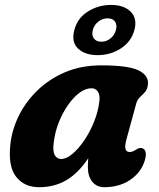

<svg xmlns="http://www.w3.org/2000/svg" viewBox="-20 -748 646 780"><path d="M493.5 -181Q479.5 -130.5 506.5 -130.5Q515.5 -130.5 521.5 -133.8Q527.5 -137 536 -142Q550.5 -151 562 -144Q570.5 -139.5 572.2 -125.8Q574 -112 565.5 -88Q548.5 -42.5 505.5 -15Q462.5 12.5 403 12.5Q373.5 12.5 355.2 -9.2Q337 -31 337 -70Q337 -88.5 338.5 -105Q298.5 -45 250 -16.2Q201.5 12.5 138.5 12.5Q79 12.5 45.8 -29.5Q12.5 -71.5 22 -160Q28 -219.5 56 -276.8Q84 -334 131.8 -380.5Q179.5 -427 245 -454.8Q310.5 -482.5 391.5 -482.5Q502 -482.5 543.5 -461.8Q585 -441 581 -404.5Q578.5 -384.5 568.8 -373.8Q559 -363 548.2 -353Q537.5 -343 533 -326ZM199 -174Q193 -134 202.5 -118Q212 -102 228 -102Q249.5 -102 274.5 -123Q299.5 -144 322.8 -178.5Q346 -213 362.8 -255Q379.5 -297 384 -339.5Q386.5 -363 377.2 -376.2Q368 -389.5 352 -389.5Q327.5 -389.5 302.8 -371Q278 -352.5 256.2 -321.2Q234.5 -290 219.2 -251.8Q204 -213.5 199 -174ZM376.5 -524Q325 -524 297 -550.8Q269 -577.5 282 -626Q294.5 -674.5 337 -701.2Q379.5 -728 431 -728Q483.5 -728 511 -700.5Q538.5 -673 526 -626Q513 -578.5 471 -551.2Q429 -524 376.5 -524ZM417 -673.5Q396.5 -673.5 379.5 -660.2Q362.5 -647 357 -626Q351.5 -605.5 361.2 -592Q371 -578.5 392 -578.5Q412.5 -578.5 429 -592Q445.5 -605.5 451 -626Q456.5 -647 447.2 -660.2Q438 -673.5 417 -673.5Z"/></svg>

Font: Fraunces 9pt S100
Style: Bold Italic
Weight: 700
Italic angle: -16°
Version: Version 1.000; ttfautohint (v1.8.3)